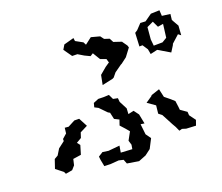

<svg xmlns="http://www.w3.org/2000/svg" viewBox="-107 -894 1214 1051"><g transform="rotate(-15 500.0 -368.5)"><path d="M810 -547 881 -513 900 -550 902 -557 942 -600 958 -590 957 -645 930 -684 931 -718 883 -720 878 -753 828 -747 789 -714 759 -713 732 -679 718 -668 721 -590 739 -592 762 -563 770 -534ZM101 -62 145 -33 152 -21 190 -31 207 -54 212 -89 258 -100 269 -153 254 -169 282 -189 289 -219 331 -245 300 -293 272 -291 233 -266H211L210 -234L186 -209L187 -197L152 -165L134 -129L114 -115ZM314 -680 352 -635 382 -637 417 -620 449 -608 465 -620 495 -579 529 -570 538 -546 536 -548 514 -530 478 -494 472 -438 533 -457 541 -462 558 -487 598 -521 602 -523 634 -552 664 -600 659 -612 636 -639H639L589 -651L575 -673L545 -680L528 -699L477 -708L441 -675L431 -691L388 -710L384 -728L327 -707ZM351 -65 355 -45 366 -7 402 -9 450 -17 477 -13 489 11 557 16 599 -5 630 -33 653 -89 629 -117 617 -177 639 -176 623 -231 599 -258 567 -248 566 -281 538 -325 534 -347 507 -350 491 -377 461 -373 429 -371 400 -356 396 -332 418 -323 461 -286 472 -281 484 -243 512 -232 504 -200 531 -175 551 -155 530 -107 540 -82 538 -57 472 -55 475 -94 410 -82 376 -84ZM679 -282 726 -255 725 -208 745 -195 769 -158 785 -133 799 -113 813 -88 829 -94 852 -89 908 -91 916 -122 886 -156 883 -176 845 -198 842 -214 834 -250 813 -266 779 -289 764 -336 711 -313 718 -314ZM791 -611V-681L827 -702L847 -668L878 -676L875 -598L849 -579L798 -574Z"/></g></svg>

Font: チョークS
Style: Regular
Weight: 400
Designer: [Stick] Fontworks Inc.
Foundry: [Stick] Fontworks Inc.
Version: Version 1.200;FEAKit 1.0